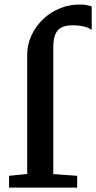

<svg xmlns="http://www.w3.org/2000/svg" viewBox="-20 -852 436 872"><path d="M21 0V-53.5L103.5 -62V-601.5Q103.5 -649.5 123 -691.5Q142.5 -733.5 175.8 -765Q209 -796.5 251.8 -814Q294.5 -831.5 340.5 -831.5Q362.5 -831.5 375.8 -828.5Q389 -825.5 396.5 -823V-716.5Q386 -725 362.8 -731Q339.5 -737 309.5 -737Q279 -737 259.8 -727.5Q240.5 -718 231.2 -696Q222 -674 222 -636.5V-61.5L330.5 -53.5V0Z"/></svg>

Font: Merriweather SemiBold
Style: Regular
Weight: 600
Version: Version 2.100